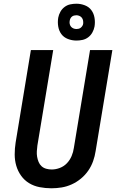

<svg xmlns="http://www.w3.org/2000/svg" viewBox="-20 -1004 640 1032"><path d="M256 8Q224 8 193 2Q162 -4 136.5 -19.5Q111 -35 93.5 -59.5Q76 -84 67.5 -113Q59 -142 59 -174Q59 -206 64 -238L146 -735H266L181 -222Q179 -207 178 -191.5Q177 -176 179.5 -161.5Q182 -147 187.5 -133.5Q193 -120 203.5 -110.5Q214 -101 228.5 -97Q243 -93 258 -93Q280 -93 302 -101.5Q324 -110 340 -127Q356 -144 365 -165.5Q374 -187 377 -209L464 -735H584L494 -192Q490 -165 480.5 -138Q471 -111 454.5 -87Q438 -63 415 -44Q392 -25 365.5 -13Q339 -1 311.5 3.5Q284 8 257 8ZM391 -786Q367 -786 345 -794.5Q323 -803 310 -820.5Q297 -838 293 -861.5Q289 -885 293 -909Q296 -925 304.5 -940.5Q313 -956 327 -966.5Q341 -977 357.5 -980.5Q374 -984 391 -984Q414 -984 436 -975.5Q458 -967 471 -949.5Q484 -932 488 -908.5Q492 -885 488 -861Q485 -845 476.5 -829.5Q468 -814 454 -803.5Q440 -793 423.5 -789.5Q407 -786 391 -786ZM391 -848Q397 -848 403 -849.5Q409 -851 414 -855Q419 -859 422.5 -864.5Q426 -870 427 -876Q428 -885 426.5 -893.5Q425 -902 420 -908.5Q415 -915 407 -918.5Q399 -922 391 -922Q385 -922 378.5 -920.5Q372 -919 367 -915Q362 -911 359 -905.5Q356 -900 355 -894Q353 -885 354.5 -876.5Q356 -868 361 -861.5Q366 -855 374 -851.5Q382 -848 391 -848Z"/></svg>

Font: Iosevka SS04 Extended
Style: Bold Italic
Weight: 700
Width: 7
Italic angle: -9°
Monospace: yes
Designer: Belleve Invis
Foundry: Belleve Invis
Version: Version 19.0.0; ttfautohint (v1.8.4)